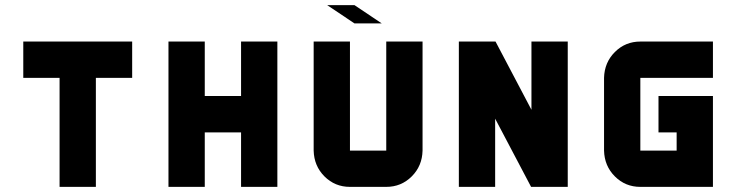

<svg xmlns="http://www.w3.org/2000/svg" viewBox="-20 -729 2872 749"><path d="M70.8 -566.9H495.6V-425.3H354V0H212.4V-425.3H70.8Z M920.4 -566.9H1062V0H920.4V-212.4H778.8V0H637.2V-566.9H778.8V-354.5H920.4Z M1628.4 -141.6Q1627 -81.5 1586.2 -40.8Q1545.4 0 1486.8 0H1345.2Q1286.6 0 1245.8 -40.8Q1205.1 -81.5 1203.6 -141.6V-566.9H1345.2V-141.6H1486.8V-566.9H1628.4ZM1469.2 -637.7H1362.8L1256.3 -709H1362.8Z M2053.2 -566.9H2194.8V0H2051.8L1911.6 -266.1V0H1770V-566.9H1913.1L2053.2 -300.8Z M2478 -425.3V-141.6H2619.6V-212.4H2548.8V-354.5H2761.2V0H2478Q2419.4 0 2378.7 -40.8Q2337.9 -81.5 2336.4 -141.6V-425.3Q2337.9 -485.4 2378.7 -526.1Q2419.4 -566.9 2478 -566.9H2761.2V-425.3Z"/></svg>

Font: Blazma
Style: Regular
Weight: 400
Designer: GGBotNet
Version: 1.00